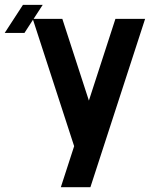

<svg xmlns="http://www.w3.org/2000/svg" viewBox="-49 -782 626 802"><path d="M322.3 -361.8 433.1 -703.1H557.1L328.6 0H205.1L260.7 -171.4L202.1 -351.6L88.9 -699.7L53.2 -644.5H-29.3L46.9 -761.7H129.4L91.3 -703.1H211.4Z"/></svg>

Font: Gerhaus
Style: Regular
Weight: 400
Designer: GGBotNet
Foundry: GGBotNet
Version: 1.01